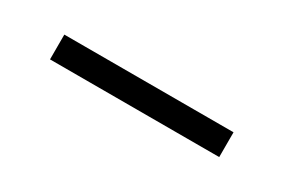

<svg xmlns="http://www.w3.org/2000/svg" viewBox="-5 -473 545 369"><g transform="rotate(30 267.0 -288.5)"><path d="M455 -316.5V-261.5H79.5V-316.5Z"/></g></svg>

Font: Merriweather 120pt Black
Style: Regular
Weight: 900
Designer: Eben Sorkin
Foundry: Eben Sorkin
Version: Version 2.100